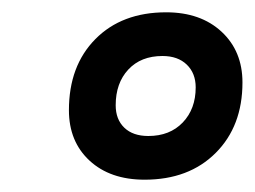

<svg xmlns="http://www.w3.org/2000/svg" viewBox="-20 -750 414 312"><path d="M92 -571Q92 -643 135 -686.5Q178 -730 250 -730Q306 -730 340 -698.5Q374 -667 374 -616Q374 -545 330.5 -501.5Q287 -458 215 -458Q159 -458 125.5 -489Q92 -520 92 -571ZM298 -608Q298 -631 283.5 -645Q269 -659 244 -659Q209 -659 188.5 -637Q168 -615 168 -579Q168 -556 182 -542.5Q196 -529 221 -529Q256 -529 277 -551Q298 -573 298 -608Z"/></svg>

Font: KoHo
Style: Bold Italic
Weight: 700
Italic angle: -10°
Version: Version 1.000; ttfautohint (v1.6)